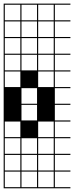

<svg xmlns="http://www.w3.org/2000/svg" viewBox="-20 -747 404 1046"><path d="M363.6 278.8H0V187.9H6.1V272.7H90.9V187.9H0V-727.3H363.6V-721.2H278.8V-636.4H363.6V-630.3H278.8V-545.5H363.6V-539.4H278.8V-454.5H363.6V-448.5H278.8V-363.6H363.6V-357.6H278.8V-272.7H363.6V-266.7H278.8V-181.8H363.6V-175.8H278.8V-90.9H363.6V-84.8H278.8V0H363.6V6.1H278.8V90.9H363.6V97H278.8V181.8H363.6V187.9H278.8V272.7H363.6ZM90.9 -636.4V-721.2H6.1V-636.4ZM187.9 -636.4H272.7V-721.2H187.9ZM97 -636.4H181.8V-721.2H97ZM187.9 -545.5H272.7V-630.3H187.9ZM6.1 -545.5H90.9V-630.3H6.1ZM97 -545.5H181.8V-630.3H97ZM97 -454.5H181.8V-539.4H97ZM187.9 -454.5H272.7V-539.4H187.9ZM6.1 -454.5H90.9V-539.4H6.1ZM187.9 -363.6H272.7V-448.5H187.9ZM6.1 -363.6H90.9V-448.5H6.1ZM97 -363.6H181.8V-448.5H97ZM6.1 -272.7H90.9V-357.6H6.1ZM187.9 -272.7H272.7V-357.6H187.9ZM97 -181.8H181.8V-266.7H97ZM97 -90.9H181.8V-175.8H97ZM187.9 0H272.7V-84.8H187.9ZM6.1 0H90.9V-84.8H6.1ZM97 90.9H181.8V6.1H97ZM187.9 90.9H272.7V6.1H187.9ZM6.1 90.9H90.9V6.1H6.1ZM6.1 181.8H90.9V97H6.1ZM97 181.8H181.8V97H97ZM187.9 181.8H272.7V97H187.9ZM181.8 272.7V187.9H97V272.7ZM272.7 272.7V187.9H187.9V272.7Z"/></svg>

Font: Micro 5 Charted
Style: Regular
Weight: 400
Designer: Sarah Cadigan-Fried
Version: Version 1.000; ttfautohint (v1.8.4.7-5d5b)